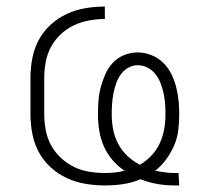

<svg xmlns="http://www.w3.org/2000/svg" viewBox="-20 -558 640 586"><path d="M513 8Q486 8 460 3.5Q434 -1 409 -11Q383 0 355.5 4Q328 8 300 8Q270 8 240.5 3Q211 -2 184 -14.5Q157 -27 134.5 -47.5Q112 -68 98 -94.5Q84 -121 78.5 -150.5Q73 -180 73 -210V-320Q73 -350 78.5 -379.5Q84 -409 98 -435.5Q112 -462 134.5 -482.5Q157 -503 184 -515.5Q211 -528 240.5 -533Q270 -538 300 -538V-500Q276 -500 251.5 -495.5Q227 -491 205 -480.5Q183 -470 165 -453Q147 -436 135.5 -414.5Q124 -393 119.5 -368.5Q115 -344 115 -320V-210Q115 -186 119.5 -161.5Q124 -137 135.5 -115.5Q147 -94 165 -77Q183 -60 205 -49Q227 -38 251.5 -34Q276 -30 300 -30Q315 -30 330 -31.5Q345 -33 360 -37Q339 -51 323 -70Q307 -89 297 -111.5Q287 -134 283 -159Q279 -184 279 -208Q279 -229 280.5 -250Q282 -271 287.5 -291.5Q293 -312 301.5 -331.5Q310 -351 324.5 -366.5Q339 -382 359 -390Q379 -398 400 -398Q421 -398 441.5 -390Q462 -382 477.5 -367Q493 -352 502.5 -333Q512 -314 517.5 -293Q523 -272 525 -251Q527 -230 527 -208Q527 -184 524 -160Q521 -136 511.5 -114Q502 -92 487.5 -72Q473 -52 454 -37Q469 -34 483.5 -32Q498 -30 513 -30Q516 -30 519 -30Q522 -30 525 -30L527 8Q524 8 520 8Q516 8 513 8ZM407 -55Q427 -67 442.5 -83.5Q458 -100 467.5 -120.5Q477 -141 481 -163.5Q485 -186 485 -208Q485 -224 484 -240Q483 -256 479.5 -272Q476 -288 470.5 -303Q465 -318 455 -331Q445 -344 430.5 -351.5Q416 -359 400 -359Q385 -359 371 -351Q357 -343 348 -330Q339 -317 334 -302Q329 -287 326 -271.5Q323 -256 322 -240Q321 -224 321 -208Q321 -185 325.5 -162Q330 -139 341 -118.5Q352 -98 369 -82Q386 -66 407 -55Z"/></svg>

Font: Iosevka Slab XLtEx
Style: Regular
Weight: 200
Width: 7
Monospace: yes
Designer: Belleve Invis
Foundry: Belleve Invis
Version: Version 11.1.0; ttfautohint (v1.8.3)